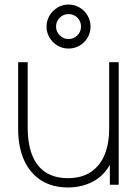

<svg xmlns="http://www.w3.org/2000/svg" viewBox="-20 -814 613 846"><path d="M282 -600Q256 -600 233.8 -613Q211.5 -626 198.2 -648.2Q185 -670.5 185 -697Q185 -723 198.2 -745.2Q211.5 -767.5 233.8 -780.8Q256 -794 282 -794Q308.5 -794 330.8 -780.8Q353 -767.5 366 -745.2Q379 -723 379 -697Q379 -670.5 366 -648.2Q353 -626 330.8 -613Q308.5 -600 282 -600ZM282 -642Q305 -642 321 -658.2Q337 -674.5 337 -697Q337 -720 321 -736Q305 -752 282 -752Q259.5 -752 243.2 -736Q227 -720 227 -697Q227 -674.5 243.2 -658.2Q259.5 -642 282 -642ZM279 12Q211 12 161.8 -19Q112.5 -50 86.2 -108.2Q60 -166.5 60 -246V-540H102V-254Q102 -178 122.8 -128Q143.5 -78 183 -53.5Q222.5 -29 279 -29Q342 -29 382.8 -57.8Q423.5 -86.5 442.2 -135.2Q461 -184 461 -245L500 -246Q500 -157.5 470.5 -99.5Q441 -41.5 391.2 -14.8Q341.5 12 279 12ZM464 0V-110H461V-540H503V0Z"/></svg>

Font: Hauora
Style: Regular
Weight: 400
Designer: Wayne Shih
Foundry: WCYS
Version: Version 1.001